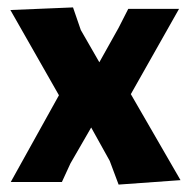

<svg xmlns="http://www.w3.org/2000/svg" viewBox="-20 -491 513 518"><path d="M177 -471 198 -410 248 -323 300 -416 326 -467H463L333 -237L467 -5L300 7L276 -57L226 -147L170 -50L147 0H9L139 -234L8 -464Z"/></svg>

Font: Alegreya Sans SC ExtraBold
Style: Regular
Weight: 800
Designer: Juan Pablo del Peral
Foundry: Huerta Tipografica
Version: Version 2.007